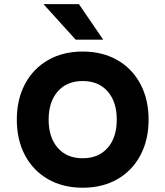

<svg xmlns="http://www.w3.org/2000/svg" viewBox="-20 -878 790 917"><path d="M60.3 -306.6Q60.3 -403.4 99.6 -477.1Q138.9 -550.8 209.9 -591.3Q280.9 -631.8 374.9 -631.8Q468.9 -631.8 540 -591.3Q611.1 -550.8 650.4 -477.1Q689.7 -403.4 689.7 -306.6Q689.7 -209.7 650.4 -136Q611.1 -62.3 540.1 -21.9Q469.1 18.6 375.1 18.6Q281.1 18.6 210 -21.9Q138.9 -62.3 99.6 -136Q60.3 -209.7 60.3 -306.6ZM537.7 -306.6Q537.7 -391.8 494.2 -441.4Q450.7 -491 375.1 -491Q299.5 -491 255.9 -441.4Q212.3 -391.8 212.3 -306.6Q212.3 -221.3 255.8 -171.8Q299.3 -122.2 374.9 -122.2Q450.5 -122.2 494.1 -171.8Q537.7 -221.3 537.7 -306.6ZM341.2 -688.7 187.5 -858.4H356.9L472.8 -688.7Z"/></svg>

Font: Martian Mono Custom sWd Rg
Style: Regular
Weight: 400
Width: 6
Monospace: yes
Designer: Alex Havermale
Foundry: Evil Martians
Version: Version 1.000